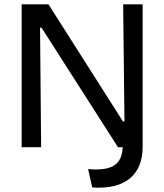

<svg xmlns="http://www.w3.org/2000/svg" viewBox="-20 -680 759 887"><path d="M406 186 387 101Q397 102 406 102.5Q415 103 422 103Q472 103 499 89Q526 75 536.5 50Q547 25 547 -8V-50H639V-1Q639 37 628.5 71Q618 105 594 131Q570 157 531 172Q492 187 434 187Q428 187 421.5 186.5Q415 186 406 186ZM80 0V-660H204L548 -119H555L549 -660H639V0H525L172 -552H165L170 0Z"/></svg>

Font: Bricolage Grotesque 28pt
Style: Regular
Weight: 400
Version: Version 1.001;gftools[0.9.33.dev8+g029e19f]